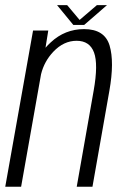

<svg xmlns="http://www.w3.org/2000/svg" viewBox="-37 -712 474 732"><path d="M-17 0 89 -595.5H147L136.5 -530Q145.5 -540.5 156.5 -550.5Q210.5 -601 283.5 -601Q362 -601 380.8 -538.5Q399.5 -476 380 -366L315.5 0H255.5L320 -366Q338 -467 321.5 -511.8Q305 -556.5 255 -556.5Q206 -556.5 166.5 -515Q131.5 -478 119.5 -429L43.5 0ZM242.5 -617 180.5 -692.5H219L266.5 -636L332.5 -692.5H371L284 -617Z"/></svg>

Font: Anybody Light
Style: Italic
Weight: 300
Italic angle: -10°
Designer: Tyler Finck
Foundry: Etcetera Type Company
Version: Version 1.010; ttfautohint (v1.8.3) -l 8 -r 50 -G 200 -x 14 